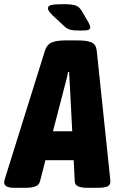

<svg xmlns="http://www.w3.org/2000/svg" viewBox="-53 -895 563 917"><path d="M17 2Q-9 2 -21 -4.5Q-33 -11 -33 -24Q-33 -30 -31 -36.5Q-29 -43 -26 -53L162 -654Q171 -682 193.5 -692Q216 -702 260 -702H317Q364 -702 385 -692Q406 -682 409 -653L472 -53Q473 -44 473.5 -37.5Q474 -31 474 -26Q474 -12 461 -5Q448 2 410 2H363Q340 2 322.5 -4Q305 -10 304 -29L299 -130H164L138 -29Q133 -10 114 -4Q95 2 73 2ZM255 -480 200 -268H292L281 -480Q280 -496 279 -514.5Q278 -533 277 -551H272Q269 -533 264 -514.5Q259 -496 255 -480ZM333 -749Q299 -749 283 -753Q267 -757 255 -769L199 -821Q176 -843 176 -855Q176 -868 193.5 -871.5Q211 -875 252 -875Q290 -875 307.5 -869Q325 -863 336 -845L369 -789Q378 -773 378 -764Q378 -757 370.5 -753Q363 -749 333 -749Z"/></svg>

Font: Asap Condensed Condensed ExtraBold
Style: Italic
Weight: 800
Width: 3
Italic angle: -6°
Designer: Pablo Cosgaya
Foundry: Omnibus-Type
Version: Version 3.001; ttfautohint (v1.8.4.7-5d5b)